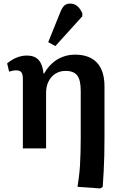

<svg xmlns="http://www.w3.org/2000/svg" viewBox="-20 -831 666 1075"><path d="M541 224 414 215Q418 189 422 158Q426 127 428 92.5Q430 58 431 20Q432 -18 432 -59V-322Q432 -383 412.5 -408.5Q393 -434 347 -434Q315 -434 290.5 -418.5Q266 -403 252 -375.5Q238 -348 238 -311V0H108V-390Q108 -416 99.5 -426.5Q91 -437 71 -437Q52 -437 31 -430L20 -476Q45 -497 73 -508.5Q101 -520 131 -520Q173 -520 195.5 -496Q218 -472 224 -419H227Q246 -453 272 -476.5Q298 -500 330.5 -512.5Q363 -525 400 -525Q481 -525 523 -480Q565 -435 565 -347V-64Q565 -12 564 36.5Q563 85 560.5 129.5Q558 174 555 216ZM290 -573 250 -595 317 -761Q328 -789 340.5 -800Q353 -811 373 -811Q395 -811 411.5 -798Q428 -785 441 -757V-740Z"/></svg>

Font: Literata 18pt SemiBold
Style: Regular
Weight: 600
Designer: Latin by Veronika Burian and Jose Scaglione. Greek by Irene Vlachou. Cyrillic by Vera Evstafieva.
Foundry: TypeTogether
Version: Version 3.103;gftools[0.9.29]